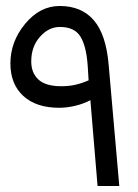

<svg xmlns="http://www.w3.org/2000/svg" viewBox="-20 -619 460 639"><path d="M304.7 0 280.8 -285.6Q257.8 -273.4 230 -266.8Q202.1 -260.3 177.2 -260.3Q100.1 -260.3 57.4 -299.8Q14.6 -339.4 14.6 -407.7Q14.6 -480.5 63.7 -539.8Q112.8 -599.1 178.7 -599.1Q251.5 -599.1 292.5 -551.3Q333.5 -503.4 341.8 -401.4L377 0ZM274.9 -351.6 272 -398.4Q267.6 -464.8 247.8 -497.1Q228 -529.3 179.2 -529.3Q142.1 -529.3 113 -496.6Q84 -463.9 84 -414.6Q84 -376 108.2 -354Q132.3 -332 184.1 -332Q209 -332 230 -336.7Q251 -341.3 274.9 -351.6Z"/></svg>

Font: Noto Sans Syriac Estrangela
Style: Regular
Weight: 400
Designer: Monotype Design team
Foundry: Monotype Imaging Inc.
Version: Version 1.00